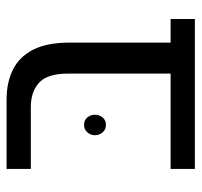

<svg xmlns="http://www.w3.org/2000/svg" viewBox="-34 -564 599 570"><g transform="rotate(-90 265.0 -279.5)"><path d="M331 0V-376Q331 -438 304 -462.5Q277 -487 232 -487H48V-559H254Q304 -559 342 -540.5Q380 -522 401.5 -481Q423 -440 423 -372V0ZM48 0V-72H493V0ZM179 -329Q193 -329 201 -319Q209 -309 209 -297Q209 -284 201 -274Q193 -264 179 -264Q165 -264 156.5 -274Q148 -284 148 -297Q148 -309 156.5 -319Q165 -329 179 -329Z"/></g></svg>

Font: Assistant Medium
Style: Regular
Weight: 500
Designer: Hebrew By Ben Nathan, Latin by Paul Hunt
Version: Version 3.000